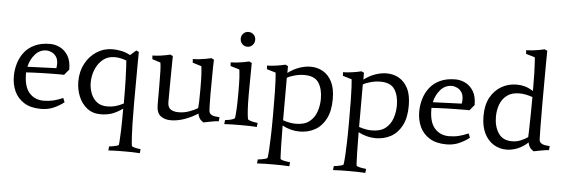

<svg xmlns="http://www.w3.org/2000/svg" viewBox="-57 -920 4030 1374"><g transform="rotate(5 1957.5 -233.5)"><path d="M403 -83 415 -53Q384 -28 342.5 -9.5Q301 9 251 9Q177 9 129.5 -20.5Q82 -50 59.5 -99Q37 -148 37 -207Q37 -255 50.5 -300Q64 -345 92 -381Q120 -417 166 -438.5Q212 -460 276 -460Q312 -460 347 -443Q382 -426 405 -388.5Q428 -351 428 -289L394 -248Q390 -249 380.5 -249Q371 -249 357 -249Q332 -249 298 -248.5Q264 -248 229 -247Q194 -246 165 -244.5Q136 -243 122 -242V-233Q122 -139 161.5 -95Q201 -51 264 -51Q301 -51 334 -59Q367 -67 403 -83ZM338 -320Q338 -354 324.5 -373.5Q311 -393 291.5 -402Q272 -411 254 -411Q205 -411 172 -372.5Q139 -334 128 -283L335 -291Q338 -306 338 -320Z M852 -430 894 -467 913 -458Q913 -458 912 -366.5Q911 -275 911 -89Q911 1 912.5 58Q914 115 916 148Q918 181 919.5 195.5Q921 210 922 215Q923 220 934.5 224Q946 228 961 230.5Q976 233 986 234L983 263Q959 261 930 260.5Q901 260 875 260Q850 260 815.5 260.5Q781 261 757 263L760 234Q771 233 786.5 230.5Q802 228 815 224Q828 220 829 215Q829 215 831 193.5Q833 172 835 115.5Q837 59 837 -44Q794 -14 758.5 -2Q723 10 678 10Q621 10 581 -21.5Q541 -53 520.5 -103.5Q500 -154 500 -211Q500 -283 530.5 -339.5Q561 -396 612 -428.5Q663 -461 725 -461Q756 -461 789.5 -454Q823 -447 852 -430ZM838 -81Q838 -185 836 -249.5Q834 -314 832 -347.5Q830 -381 829 -389Q806 -398 785 -402Q764 -406 745 -406Q694 -406 659.5 -377Q625 -348 607 -303.5Q589 -259 589 -211Q589 -170 603 -133Q617 -96 646 -73Q675 -50 721 -50Q753 -50 779.5 -57.5Q806 -65 838 -81Z M1453 -85Q1454 -67 1465.5 -58Q1477 -49 1494.5 -46.5Q1512 -44 1529 -43L1526 -14Q1499 -12 1471 -6.5Q1443 -1 1417 4Q1417 4 1400.5 -8.5Q1384 -21 1376 -56Q1336 -29 1284 -10Q1232 9 1182 9Q1138 9 1109 -13.5Q1080 -36 1080 -95V-229Q1080 -302 1078.5 -337.5Q1077 -373 1075 -384.5Q1073 -396 1073 -396L1014 -415L1012 -441Q1039 -441 1076.5 -446.5Q1114 -452 1139 -459L1158 -450Q1158 -450 1157.5 -420Q1157 -390 1156.5 -340.5Q1156 -291 1155.5 -233.5Q1155 -176 1155 -120Q1155 -83 1175.5 -68Q1196 -53 1236 -53Q1273 -53 1311.5 -67Q1350 -81 1371 -95Q1373 -115 1374 -143Q1375 -171 1375 -229Q1375 -302 1373 -337.5Q1371 -373 1369 -384.5Q1367 -396 1367 -396L1304 -415L1302 -441Q1320 -441 1344.5 -443.5Q1369 -446 1393 -450.5Q1417 -455 1434 -459L1453 -450Q1453 -450 1451.5 -391Q1450 -332 1450 -202Q1450 -139 1451.5 -112Q1453 -85 1453 -85Z M1706 -459 1725 -450Q1725 -437 1724.5 -410Q1724 -383 1724 -350.5Q1724 -318 1723.5 -285.5Q1723 -253 1723 -229Q1723 -156 1725.5 -117Q1728 -78 1730.5 -63Q1733 -48 1733 -48Q1734 -43 1747.5 -38Q1761 -33 1777.5 -30Q1794 -27 1804 -26L1801 3Q1777 1 1744.5 0.5Q1712 0 1686 0Q1661 0 1626 0.5Q1591 1 1567 3L1570 -26Q1581 -27 1597 -30Q1613 -33 1626 -38Q1639 -43 1640 -48Q1640 -48 1642 -63Q1644 -78 1646 -117Q1648 -156 1648 -229Q1648 -302 1646 -337.5Q1644 -373 1642 -384.5Q1640 -396 1640 -396L1576 -415L1574 -441Q1592 -441 1616.5 -443.5Q1641 -446 1665 -450.5Q1689 -455 1706 -459ZM1683 -563Q1661 -563 1646 -578.5Q1631 -594 1631 -617Q1631 -639 1646 -654Q1661 -669 1683 -669Q1705 -669 1720 -654Q1735 -639 1735 -617Q1735 -594 1720 -578.5Q1705 -563 1683 -563Z M1984 -23Q1985 71 1986 122Q1987 173 1988.5 193Q1990 213 1990 215Q1991 220 2004 224Q2017 228 2033.5 230.5Q2050 233 2060 234L2057 263Q2033 261 2001 260.5Q1969 260 1943 260Q1918 260 1883.5 260.5Q1849 261 1825 263L1828 234Q1839 233 1854.5 230.5Q1870 228 1883 224Q1896 220 1897 215Q1897 215 1899 202Q1901 189 1903 155Q1905 121 1907 59.5Q1909 -2 1909 -98Q1909 -195 1908 -254Q1907 -313 1905 -344Q1903 -375 1902 -385.5Q1901 -396 1901 -396L1837 -415L1835 -441Q1862 -441 1901.5 -446.5Q1941 -452 1966 -459L1985 -450V-401Q2023 -430 2065.5 -445Q2108 -460 2148 -460Q2196 -460 2236 -437.5Q2276 -415 2300.5 -367.5Q2325 -320 2325 -243Q2325 -157 2296 -101Q2267 -45 2218 -18Q2169 9 2108 9Q2077 9 2045.5 1Q2014 -7 1984 -23ZM1984 -366V-61Q2010 -52 2033 -48Q2056 -44 2076 -44Q2139 -44 2174.5 -72.5Q2210 -101 2225 -145.5Q2240 -190 2240 -237Q2240 -308 2211 -352.5Q2182 -397 2108 -397Q2073 -397 2037 -387Q2001 -377 1984 -366Z M2530 -23Q2531 71 2532 122Q2533 173 2534.5 193Q2536 213 2536 215Q2537 220 2550 224Q2563 228 2579.5 230.5Q2596 233 2606 234L2603 263Q2579 261 2547 260.5Q2515 260 2489 260Q2464 260 2429.5 260.5Q2395 261 2371 263L2374 234Q2385 233 2400.5 230.5Q2416 228 2429 224Q2442 220 2443 215Q2443 215 2445 202Q2447 189 2449 155Q2451 121 2453 59.5Q2455 -2 2455 -98Q2455 -195 2454 -254Q2453 -313 2451 -344Q2449 -375 2448 -385.5Q2447 -396 2447 -396L2383 -415L2381 -441Q2408 -441 2447.5 -446.5Q2487 -452 2512 -459L2531 -450V-401Q2569 -430 2611.5 -445Q2654 -460 2694 -460Q2742 -460 2782 -437.5Q2822 -415 2846.5 -367.5Q2871 -320 2871 -243Q2871 -157 2842 -101Q2813 -45 2764 -18Q2715 9 2654 9Q2623 9 2591.5 1Q2560 -7 2530 -23ZM2530 -366V-61Q2556 -52 2579 -48Q2602 -44 2622 -44Q2685 -44 2720.5 -72.5Q2756 -101 2771 -145.5Q2786 -190 2786 -237Q2786 -308 2757 -352.5Q2728 -397 2654 -397Q2619 -397 2583 -387Q2547 -377 2530 -366Z M3315 -83 3327 -53Q3296 -28 3254.5 -9.5Q3213 9 3163 9Q3089 9 3041.5 -20.5Q2994 -50 2971.5 -99Q2949 -148 2949 -207Q2949 -255 2962.5 -300Q2976 -345 3004 -381Q3032 -417 3078 -438.5Q3124 -460 3188 -460Q3224 -460 3259 -443Q3294 -426 3317 -388.5Q3340 -351 3340 -289L3306 -248Q3302 -249 3292.5 -249Q3283 -249 3269 -249Q3244 -249 3210 -248.5Q3176 -248 3141 -247Q3106 -246 3077 -244.5Q3048 -243 3034 -242V-233Q3034 -139 3073.5 -95Q3113 -51 3176 -51Q3213 -51 3246 -59Q3279 -67 3315 -83ZM3250 -320Q3250 -354 3236.5 -373.5Q3223 -393 3203.5 -402Q3184 -411 3166 -411Q3117 -411 3084 -372.5Q3051 -334 3040 -283L3247 -291Q3250 -306 3250 -320Z M3748 -56Q3713 -23 3672.5 -7Q3632 9 3594 9Q3544 9 3502 -16.5Q3460 -42 3435 -92.5Q3410 -143 3410 -217Q3410 -297 3440 -351Q3470 -405 3519.5 -433Q3569 -461 3627 -461Q3659 -461 3686 -453.5Q3713 -446 3747 -426Q3747 -504 3745.5 -552Q3744 -600 3742.5 -624.5Q3741 -649 3740 -658Q3739 -667 3739 -667L3675 -686L3673 -712Q3691 -712 3715.5 -714.5Q3740 -717 3764 -721.5Q3788 -726 3805 -730L3824 -721Q3824 -721 3823 -628Q3822 -535 3822 -352Q3822 -231 3823 -171Q3824 -111 3825 -85Q3826 -67 3838 -58Q3850 -49 3867 -46.5Q3884 -44 3901 -43L3898 -14Q3871 -12 3843 -6.5Q3815 -1 3789 4Q3789 4 3772.5 -8.5Q3756 -21 3748 -56ZM3747 -382Q3721 -391 3698.5 -395.5Q3676 -400 3653 -400Q3597 -400 3563 -374Q3529 -348 3514 -307Q3499 -266 3499 -219Q3499 -149 3530.5 -101.5Q3562 -54 3629 -54Q3664 -54 3695 -68Q3726 -82 3742 -94Q3743 -110 3744 -153.5Q3745 -197 3746 -257Q3747 -317 3747 -382Z"/></g></svg>

Font: Average
Style: Regular
Weight: 400
Designer: Eduardo Tunni
Foundry: Eduardo Rodriguez Tunni
Version: Version 1.003; ttfautohint (v1.8.4.7-5d5b)